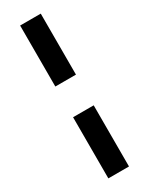

<svg xmlns="http://www.w3.org/2000/svg" viewBox="-255 -834 845 1088"><g transform="rotate(-30 167.5 -290.0)"><path d="M235 -391H100V-790H235ZM100 -190H235V210H100Z"/></g></svg>

Font: Georama ExtraExtended SemiBold
Style: Regular
Weight: 600
Width: 8
Designer: Jean-Baptiste Levee
Foundry: Production Type
Version: Version 1.000